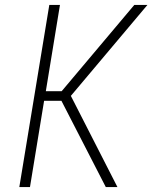

<svg xmlns="http://www.w3.org/2000/svg" viewBox="-20 -755 640 775"><path d="M407 0 228 -348H158L101 0H58L179 -735H222L165 -387H229L522 -735H575L266 -368L454 0Z"/></svg>

Font: Iosevka Aile XLt Obl
Style: Regular
Weight: 200
Italic angle: -9°
Designer: Belleve Invis
Foundry: Belleve Invis
Version: Version 31.1.0; ttfautohint (v1.8.4)